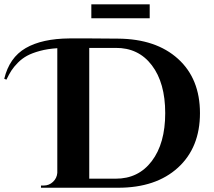

<svg xmlns="http://www.w3.org/2000/svg" viewBox="-120 -881 1002 901"><path d="M308.6 -795.4V-860.8H582.5V-795.4ZM-89.8 -507.3 -100.1 -511.2Q-76.2 -610.8 0.5 -655.3Q77.1 -699.7 206.1 -700.7Q290.5 -701.2 434.6 -699.7Q612.3 -698.2 715.3 -605Q818.4 -511.7 818.4 -350.1Q818.4 -188.5 715.1 -94.2Q611.8 0 434.6 0H72.3V-10.3H85Q110.4 -10.3 128.7 -27.6Q147 -44.9 148.9 -69.8V-654.8Q103.5 -651.9 67.4 -642.1Q31.2 -632.3 7.3 -619.4Q-16.6 -606.4 -35.9 -586.9Q-55.2 -567.4 -66.7 -549.6Q-78.1 -531.7 -89.8 -507.3ZM298.8 -656.2V-42.5H422.4Q529.3 -42 592.3 -125Q655.3 -208 655.3 -350.1Q655.3 -492.2 592.5 -574.7Q529.8 -657.2 422.4 -656.2Z"/></svg>

Font: Cinzel Decorative Bold
Style: Regular
Weight: 700
Designer: Natanael Gama
Version: Version 1.001;PS 001.001;hotconv 1.0.56;makeotf.lib2.0.21325